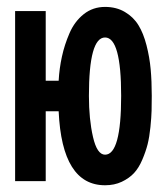

<svg xmlns="http://www.w3.org/2000/svg" viewBox="-20 -532 490 564"><path d="M241.2 -250.5Q241.2 -181.6 253.2 -129.6Q265.1 -77.6 288.6 -77.6Q335.9 -77.6 335.9 -250.5Q335.9 -421.9 288.6 -421.9Q241.2 -421.9 241.2 -250.5ZM425.8 -250.5Q425.8 -225.6 425.3 -206.8Q424.8 -188 421.9 -158.7Q418.9 -129.4 413.6 -108.2Q408.2 -86.9 397.9 -62.7Q387.7 -38.6 373.5 -23.4Q359.4 -8.3 337.6 2Q315.9 12.2 288.6 12.2Q162.1 12.2 152.3 -205.1H114.3V0H24.4V-499.5H114.3V-294.9H152.3Q154.3 -331.1 161.9 -365.7Q169.4 -400.4 184.3 -434.8Q199.2 -469.2 226.1 -490.5Q252.9 -511.7 288.6 -511.7Q321.8 -511.7 346.9 -496.8Q372.1 -481.9 386.7 -458Q401.4 -434.1 410.4 -398.9Q419.4 -363.8 422.6 -328.6Q425.8 -293.5 425.8 -250.5Z"/></svg>

Font: Anka/Coder Narrow
Style: Bold
Weight: 700
Width: 3
Monospace: yes
Version: Version 001.100